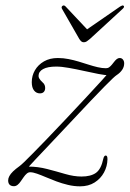

<svg xmlns="http://www.w3.org/2000/svg" viewBox="-20 -667 470 695"><path d="M72.5 -51Q87.5 -67.5 107.5 -89Q127.5 -110.5 157.8 -142.2Q188 -174 233 -222Q277.5 -270 308.5 -302.2Q339.5 -334.5 358.5 -354Q377.5 -373.5 387.8 -383Q398 -392.5 402 -395Q415 -403.5 422.2 -414.2Q429.5 -425 429.5 -437.5Q429.5 -446 425 -451.5Q420.5 -457 413.5 -457Q407.5 -457 402.8 -453.2Q398 -449.5 393.8 -444Q389.5 -438.5 385 -433Q380.5 -427.5 375.5 -423.8Q370.5 -420 363.5 -420Q349.5 -420 333.5 -423.8Q317.5 -427.5 300.5 -433Q283.5 -438.5 265.2 -444Q247 -449.5 228 -453.2Q209 -457 189.5 -457Q160.5 -457 139.2 -444.8Q118 -432.5 106.5 -412.8Q95 -393 95 -369.5Q95 -350 103.2 -339.5Q111.5 -329 124.5 -329Q133.5 -329 138.5 -334.2Q143.5 -339.5 143.5 -348.5Q143.5 -354 141.5 -359.2Q139.5 -364.5 133.5 -369.5Q126 -376.5 122.8 -381.8Q119.5 -387 119.5 -392Q119.5 -408 136 -417Q152.5 -426 183.5 -426Q203 -426 229.5 -421.2Q256 -416.5 284.2 -410.2Q312.5 -404 336.8 -399.2Q361 -394.5 376 -394.5V-408.5Q369.5 -399 349.5 -377Q329.5 -355 296.5 -319.5Q263.5 -284 216 -233.5Q175 -190 145.8 -159.8Q116.5 -129.5 97.2 -110Q78 -90.5 67 -80Q56 -69.5 50.5 -65.5Q36.5 -55.5 27.2 -46.5Q18 -37.5 13.8 -29.5Q9.5 -21.5 9.5 -14Q9.5 -3.5 15 1.8Q20.5 7 30.5 7Q37.5 7 43.8 2Q50 -3 55.2 -10.8Q60.5 -18.5 65.8 -26Q71 -33.5 76.8 -38.5Q82.5 -43.5 89 -43.5Q99.5 -43.5 114.2 -38.2Q129 -33 146.5 -25.5Q164 -18 184 -10.5Q204 -3 225.8 2.2Q247.5 7.5 270 7.5Q300.5 7.5 322.5 -6.5Q344.5 -20.5 356.5 -42.8Q368.5 -65 369 -90.5Q369 -97.5 367.5 -100.8Q366 -104 362.5 -104Q360 -104 357.8 -101.5Q355.5 -99 354 -92.5Q346 -54.5 327.2 -41.2Q308.5 -28 275 -28Q247.5 -28 216 -37.2Q184.5 -46.5 150.8 -55.2Q117 -64 82.5 -64ZM296 -560 217.5 -643.5Q215 -646 212.5 -647Q210 -648 206.5 -646Q204 -644.5 203.2 -641.5Q202.5 -638.5 204.5 -635L267 -526Q270.5 -520.5 274.2 -517.2Q278 -514 283.5 -514Q289 -514 294 -517.2Q299 -520.5 305.5 -526L424 -635Q428 -638.5 428.8 -641.5Q429.5 -644.5 427.5 -646Q425.5 -648 422.2 -647Q419 -646 415 -643.5L294 -560Z"/></svg>

Font: Fraunces Thin
Style: Italic
Weight: 250
Italic angle: -16°
Version: Version 1.000;[b76b70a41]